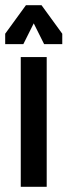

<svg xmlns="http://www.w3.org/2000/svg" viewBox="-30 -720 260 740"><path d="M50 0H150V-500H50ZM-10 -550H60L110 -650V-700H70L-10 -590ZM210 -550V-590L130 -700H90V-650L140 -550Z"/></svg>

Font: Millimetre
Style: Regular
Weight: 500
Designer: Jérémy Landes
Version: Version 1.0